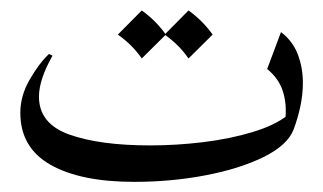

<svg xmlns="http://www.w3.org/2000/svg" viewBox="-20 -346 628 373"><path d="M82 -237.8Q55.7 -191.4 55.7 -158.2Q55.7 -105.5 115 -84.5Q174.3 -63.5 272 -63.5Q322.3 -63.5 374.5 -69.8Q426.8 -76.2 470.5 -89.4Q514.2 -102.5 538.6 -122.1L534.2 -113.8Q537.6 -143.6 529.5 -168.7Q521.5 -193.8 499 -211.9L525.9 -283.7Q548.8 -266.1 558.6 -240.2Q568.4 -214.4 568.4 -185.1Q568.4 -162.6 563.5 -139.4Q558.6 -116.2 550.3 -94.2Q538.6 -64 492.2 -41Q445.8 -18.1 379.2 -5.4Q312.5 7.3 240.7 7.3Q136.7 7.3 78.1 -25.9Q19.5 -59.1 19.5 -127Q19.5 -159.7 37.4 -190.9Q55.2 -222.2 75.2 -241.2ZM255.4 -325.7Q283.2 -305.7 302.2 -278.8L255.4 -232.4Q237.8 -258.3 209 -278.8ZM346.2 -325.7Q374 -305.7 393.1 -278.8L346.2 -232.4Q328.6 -258.3 299.8 -278.8Z"/></svg>

Font: Lateef Light
Style: Regular
Weight: 300
Designer: SIL International
Foundry: SIL International
Version: Version 4.200